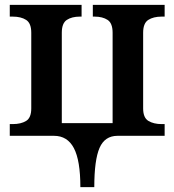

<svg xmlns="http://www.w3.org/2000/svg" viewBox="-20 -556 714 786"><path d="M201 0H20V-48H32Q66 -48 87 -61Q108 -74 108 -112V-422Q108 -461 87 -474.5Q66 -488 32 -488H20V-536H314V-488H307Q274 -488 253.5 -474.5Q233 -461 233 -422V-52H441V-422Q441 -461 420.5 -474.5Q400 -488 367 -488H360V-536H654V-488H642Q608 -488 587 -474.5Q566 -461 566 -422V-112Q566 -74 587.5 -61Q609 -48 642 -48H654V0H461Q409 0 387.5 49.5Q366 99 366 210H309Q309 101 282.5 50.5Q256 0 201 0Z"/></svg>

Font: Noto Serif SemiBold
Style: Regular
Weight: 600
Designer: Monotype Design Team
Foundry: Monotype Imaging Inc.
Version: Version 1.001